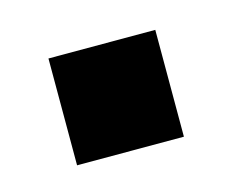

<svg xmlns="http://www.w3.org/2000/svg" viewBox="-39 -192 318 250"><g transform="rotate(-15 120.0 -67.0)"><path d="M40 -139V5H184V-139Z"/></g></svg>

Font: Fervojo
Style: Bold
Weight: 700
Designer: kohakuno
Version: ver.1.0